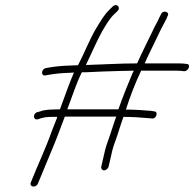

<svg xmlns="http://www.w3.org/2000/svg" viewBox="-20 -670 745 736"><path d="M378.9 -17C386.3 -17 394.5 -23.9 396.2 -31L410.7 -94C413.2 -104.7 417.7 -118.3 424.2 -135C431.5 -154.4 442.5 -193.4 453.3 -222C485.9 -222 521.3 -219.7 550.1 -217L561.9 -216C579.9 -212.9 588.3 -243 571.1 -243L559.6 -245C530 -247.5 495.4 -250 462.7 -250C478.9 -301.5 499.3 -353.5 521.1 -399H658.1C670 -399 676.7 -398.2 685.7 -397C703.6 -397 713.1 -425 695.1 -425C685.4 -426.3 678 -427 664.6 -427H534.6C545.4 -452.2 564.3 -489.8 573.5 -509L590.8 -545C600.5 -565.8 609 -579.1 618.1 -598L622.6 -609C632.2 -624.2 604.4 -633.7 597 -615L591.4 -604C583.7 -586.1 574.7 -572.5 565.4 -552C546.9 -512.3 525.8 -472.8 505.6 -427C439.9 -427 379.3 -422.9 315.2 -421H309.2C329.3 -461.7 351.2 -513.7 372.2 -551C387.3 -575.9 399.8 -599.2 419.4 -617L429.8 -627C445.1 -641.7 427.3 -659.7 411.9 -645L401.6 -635C379.1 -613.5 365.7 -589.4 348.5 -561C323.5 -519.7 302.9 -464.8 279 -420C270.1 -419.3 261.7 -419 253.7 -419C218.2 -417.7 196.3 -416.1 166.9 -411L156.4 -409C137.4 -406 135.7 -377.5 154 -381L165.4 -383C194.3 -388 213.4 -389.7 248.3 -391C253.6 -391 258.7 -391.3 263.5 -392C245.3 -350.8 229.1 -302.4 209.9 -251C177.4 -249.8 157.9 -251.4 134.1 -243L122.4 -240C104 -233.3 107.3 -207.2 126.2 -213L138.1 -217C156.6 -222.7 173.2 -222 199.3 -222L198.1 -217C191.9 -201.7 185.5 -185.3 178.8 -168C156.1 -103.2 126.6 -41.8 102.8 18L98.3 29C90.8 47.9 118.4 51 125.1 34L129.7 23C131.6 17.7 133.8 12.3 136.4 7C153.1 -33 170.6 -76.1 188.2 -118C201.7 -149.9 215.4 -190.1 228.5 -223H425.5C414.9 -194.6 404.2 -157.5 397.1 -139C390.3 -121 385.5 -106 382.7 -94L368.2 -31C366.5 -23.9 371.5 -17 378.9 -17ZM493.1 -399C491 -395.7 489.2 -392.3 487.8 -389C470 -347.2 450.1 -297.1 433.9 -251H237.9C258.8 -305.2 272.2 -350.2 293.7 -393H309.7C332.7 -394.3 354.9 -395.3 376.4 -396L442.9 -398C459 -398.7 475.8 -399 493.1 -399Z"/></svg>

Font: HoneyBee
Style: XLitIt
Weight: 200
Foundry: Cannot Into Space Fonts
Version: Version 0.89